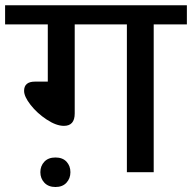

<svg xmlns="http://www.w3.org/2000/svg" viewBox="-35 -669 746 746"><path d="M137.5 41Q121.8 24.3 121.8 0Q121.8 -24.3 137.3 -40.7Q152.7 -57.1 180.5 -57.1Q208.3 -57.1 223.5 -40.7Q238.6 -24.3 238.6 0Q238.6 24.3 223.2 41Q207.8 57.6 180.5 57.6Q153.2 57.6 137.5 41ZM458 0V-574.3H255.3V-228Q255.3 -180 213.3 -180Q183.5 -180 146.4 -204.5Q109.2 -229 83.9 -261.4Q58.6 -293.7 58.6 -316Q58.6 -351.9 101.1 -351.9H150.7V-574.3H-15.2V-648.6H691.1V-574.3H562.2V0Z"/></svg>

Font: Khula SemiBold
Style: Regular
Weight: 600
Designer: Erin McLaughlin, Steve Matteson
Version: Version 1.002;PS 1.0;hotconv 1.0.72;makeotf.lib2.5.5900; ttf